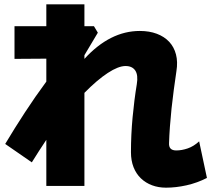

<svg xmlns="http://www.w3.org/2000/svg" viewBox="-20 -802 980 887"><path d="M936 20Q891 43 842 54Q793 65 747 65Q712 65 682.5 54Q653 43 631 22Q609 1 597 -29.5Q585 -60 585 -99Q585 -179 592.5 -259.5Q600 -340 612 -413Q619 -455 605 -476Q591 -497 560 -497Q527 -497 478 -465Q429 -433 370 -373V57H194V-156Q177 -131 160.5 -105Q144 -79 127 -52L4 -137Q47 -209 95 -282.5Q143 -356 194 -425V-531L47 -530V-681H194V-782H370V-681H414L432 -651L370 -547V-530Q488 -659 626 -659Q670 -659 704.5 -646Q739 -633 761.5 -609Q784 -585 793 -550.5Q802 -516 795 -473Q789 -432 783 -388Q777 -344 772.5 -301Q768 -258 765 -217Q762 -176 761 -141Q759 -107 794 -107Q820 -107 847.5 -116.5Q875 -126 900 -149Z"/></svg>

Font: OA Gothic ExtraBold
Style: Regular
Weight: 800
Designer: Choi Chi-young, Lee Jaesang, Lee Juhyun, Han Dohee
Foundry: DDUNGSANG CORP.
Version: Version 1.000;Build 20210203